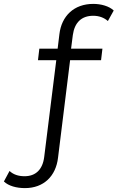

<svg xmlns="http://www.w3.org/2000/svg" viewBox="-37 -767 604 986"><path d="M91 199C188 199 250 137 261 43L323 -458H482L489 -517H328L337 -587C346 -652 382 -686 442 -686C472 -686 498 -676 517 -659L547 -713C523 -736 481 -747 442 -747C343 -747 279 -685 268 -591L259 -517H165L158 -458H252L190 39C182 104 146 138 89 138C57 138 31 129 12 111L-17 165C7 188 48 199 91 199Z"/></svg>

Font: Chess Sans
Style: Regular
Weight: 400
Designer: Wolf Bōese
Foundry: Wolf Bōese
Version: Version 7.223;Glyphs 3.3 (3306)